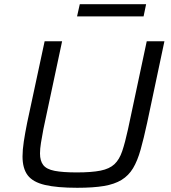

<svg xmlns="http://www.w3.org/2000/svg" viewBox="-20 -884 813 912"><path d="M347 8Q251 8 193.5 -5.5Q136 -19 111.5 -51.5Q87 -84 87 -141Q87 -172 93 -211.5Q99 -251 109 -301L192 -688H275L186 -270Q179 -233 174.5 -205Q170 -177 170 -155Q170 -120 185.5 -100Q201 -80 239.5 -72.5Q278 -65 345 -65Q415 -65 457.5 -73.5Q500 -82 523.5 -104Q547 -126 560.5 -166Q574 -206 588 -270L677 -688H761L679 -301Q663 -227 648 -173.5Q633 -120 612 -85Q591 -50 557.5 -29.5Q524 -9 473.5 -0.5Q423 8 347 8ZM346 -806 359 -864H674L662 -806Z"/></svg>

Font: Saira SemiExpanded
Style: Italic
Weight: 400
Width: 6
Italic angle: -12°
Designer: Hector Gatti with collaboration of the Omnibus-Type team
Foundry: Omnibus-Type
Version: Version 1.101